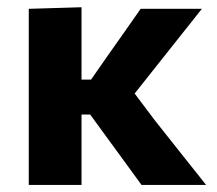

<svg xmlns="http://www.w3.org/2000/svg" viewBox="-20 -524 614 544"><path d="M61.5 0V-499L211 -503.5V-298.5H238L287.5 -369.5Q310 -401.5 333 -434Q356 -466.5 378.5 -499H552Q516 -453.5 480.5 -409Q445 -364.5 409.5 -319.5L361.5 -259L419.5 -182Q455.5 -136.5 491.8 -90.8Q528 -45 564 0H381Q358.5 -31 336.2 -61.5Q314 -92 292 -122L235.5 -199.5H211V0Z"/></svg>

Font: Heraclito
Style: Bold
Weight: 700
Designer: Kostas Bartsokas (font) & Cristiano Sobral (main changes)
Foundry: Kostas Bartsokas (font) & Cristiano Sobral (main changes)
Version: Version 1.00;July 8, 2020;FontCreator 13.0.0.2655 64-bit